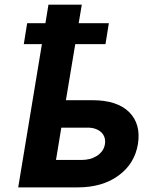

<svg xmlns="http://www.w3.org/2000/svg" viewBox="-20 -812 672 832"><path d="M161.6 -620.7H83.1L97.7 -711.6H176.8L190 -791.9H334.5L321 -711.6H451.7L437.1 -620.7H306.1L265.6 -377.8H380Q487.9 -377.8 539.8 -326Q591.3 -274.5 577.8 -188.2Q563.6 -102.6 494.3 -51.8Q424.4 0 316.4 0H58.9ZM222.7 -119H335.9Q351.9 -119 368.3 -123Q384.6 -127.1 398.4 -135.7Q412.3 -144.2 422.1 -157Q431.8 -169.7 434.7 -187.1Q437.1 -203.1 432.9 -216.3Q428.6 -229.4 418.7 -238.8Q408.7 -248.2 393.8 -253.6Q378.9 -258.9 360.1 -258.9H245.7Z"/></svg>

Font: Inter P
Style: Bold Italic
Weight: 700
Italic angle: 9.39999°
Designer: Rasmus Andersson
Foundry: rsms
Version: Version 3.018;git-588b23468